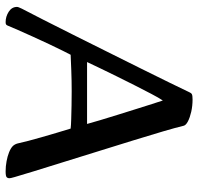

<svg xmlns="http://www.w3.org/2000/svg" viewBox="-31 -661 705 683"><g transform="rotate(90 321.5 -319.5)"><path d="M58.8 13Q38.9 13 21.8 2Q4.6 -9 4.6 -27.6Q4.6 -30.8 6.5 -34.8Q8.3 -38.8 10.9 -44.8Q25.1 -71.8 49.4 -119.5Q73.6 -167.1 103.2 -226.3Q132.8 -285.6 164.1 -348.4Q195.4 -411.1 224.1 -468.9Q252.7 -526.6 274.8 -571.7Q296.8 -616.8 307.7 -639.8Q310.6 -647.2 315.3 -649.6Q320 -652 333.9 -652Q356.7 -652 377.5 -647.3Q398.2 -642.6 412 -635.4Q425.8 -628.1 427.5 -619.8Q433.4 -594.7 447.3 -547.3Q461.2 -499.9 479.8 -439.9Q498.3 -379.8 518.4 -315.6Q538.4 -251.4 556.8 -192Q575.2 -132.6 589.4 -87.1Q603.6 -41.6 609.7 -19.6Q612 -10.7 613 -7.1Q614 -3.6 614 -0.9Q614 5.9 610 9.5Q606 13 589.7 13Q571.7 13 553.9 9.7Q536.2 6.5 521.9 0.8Q507.6 -4.9 499.9 -12.3Q496.6 -15.5 493.7 -20.7Q490.7 -26 488.7 -36.2Q486.3 -47.2 481 -68.1Q475.7 -88.9 468.2 -114.6Q460.7 -140.4 452.8 -167.4Q444.9 -194.5 437.4 -218.3Q425.8 -219.7 403.9 -220.3Q381.9 -221 355.8 -221.5Q329.6 -222 304.2 -222Q266.7 -222 230.7 -220.6Q194.8 -219.3 174.8 -218.3Q171.4 -212.2 161 -191.2Q150.6 -170.2 137.2 -142Q123.8 -113.7 110.6 -84.4Q97.4 -55 86.8 -31.2Q76.2 -7.4 71.9 3.7Q70.2 8.4 67.9 10.7Q65.6 13 58.8 13ZM200.7 -276.7H420.9Q416.2 -294.4 407.6 -322.9Q399 -351.4 388.7 -384.6Q378.4 -417.8 368.3 -449.8Q358.1 -481.8 350 -507.8Q341.9 -533.8 337.5 -546.2Q327.7 -531.7 313.8 -505Q299.8 -478.2 283.4 -446Q267.1 -413.7 250.8 -380.7Q234.5 -347.6 221.4 -320.3Q208.3 -292.9 200.7 -276.7Z"/></g></svg>

Font: Briem Hand Thin
Style: Regular
Weight: 100
Designer: Gunnlaugur SE Briem, Eben Sorkin
Foundry: Sorkin Type Co.
Version: Version 1.003